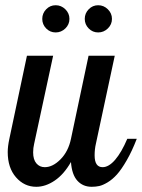

<svg xmlns="http://www.w3.org/2000/svg" viewBox="-20 -715 548 741"><path d="M321.8 -500H422.9L350.1 -160.2Q345.2 -139.6 345.2 -115.2Q345.2 -69.8 376 -69.8Q399.9 -69.8 424.6 -98.6Q449.2 -127.4 471.2 -179.2H507.8Q489.3 -131.3 469 -96.2Q448.7 -61 431.4 -41.7Q414.1 -22.5 395.3 -11.2Q376.5 0 363 2.9Q349.6 5.9 334 5.9Q299.8 5.9 278.6 -17.6Q257.3 -41 253.9 -89.8Q226.6 -42 191.2 -18.1Q155.8 5.9 120.1 5.9Q73.7 5.9 41.7 -30.8Q9.8 -67.4 9.8 -127.9Q9.8 -149.9 16.1 -179.2L84 -500H185.1L111.8 -160.2Q107.9 -144 107.9 -127Q107.9 -99.1 120.4 -84.5Q132.8 -69.8 152.8 -69.8Q183.6 -69.8 213.6 -100.1Q243.7 -130.4 253.9 -179.2ZM322.3 -605.2Q307.1 -620.6 307.1 -642.1Q307.1 -663.6 322.3 -679.2Q337.4 -694.8 358.9 -694.8Q380.4 -694.8 396.2 -679.2Q412.1 -663.6 412.1 -642.1Q412.1 -620.6 396.2 -605.2Q380.4 -589.8 358.9 -589.8Q337.4 -589.8 322.3 -605.2ZM158.2 -605.2Q143.1 -620.6 143.1 -642.1Q143.1 -663.6 158.2 -679.2Q173.3 -694.8 194.8 -694.8Q216.3 -694.8 232.2 -679.2Q248 -663.6 248 -642.1Q248 -620.6 232.2 -605.2Q216.3 -589.8 194.8 -589.8Q173.3 -589.8 158.2 -605.2Z"/></svg>

Font: Lobster Two
Style: Italic
Weight: 400
Designer: Pablo Impallari
Foundry: Pablo Impallari. www.impallari.com
Version: Version 1.006